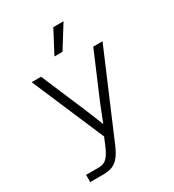

<svg xmlns="http://www.w3.org/2000/svg" viewBox="-226 -905 1103 1220"><g transform="rotate(-30 325.0 -295.0)"><path d="M273 -221 327 -88 380 -222 518 -546H586L325 67Q304 116 281.5 143Q259 170 231 180Q203 190 165 190H71V137H165Q189 137 207 127Q225 117 240.5 93.5Q256 70 273 29L292 -17L66 -546H135ZM273 -615 360 -780H435L332 -615Z"/></g></svg>

Font: Azeret Mono Thin ExtraLight
Style: Regular
Weight: 250
Version: Version 1.002